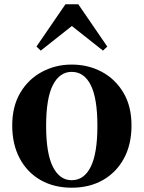

<svg xmlns="http://www.w3.org/2000/svg" viewBox="-20 -858 670 895"><path d="M314 17Q232 17 169.5 -18.5Q107 -54 72 -119.5Q37 -185 37 -273Q37 -362 74.5 -425.5Q112 -489 175.5 -523Q239 -557 314 -557Q391 -557 454 -523.5Q517 -490 555 -426.5Q593 -363 593 -273Q593 -184 557.5 -119Q522 -54 459.5 -18.5Q397 17 314 17ZM314 -18Q372 -18 403 -80.5Q434 -143 434 -271Q434 -400 403 -461.5Q372 -523 314 -523Q258 -523 226.5 -461.5Q195 -400 195 -271Q195 -143 226.5 -80.5Q258 -18 314 -18ZM460 -622 273 -770H357L170 -622L150 -641L285 -838H345L480 -641Z"/></svg>

Font: Noto Serif TC ExtraBold
Style: Regular
Weight: 800
Designer: Ryoko NISHIZUKA 西塚涼子 (kana & ideographs); Frank Grießhammer (Latin, Greek & Cyrillic); Wenlong ZHANG 张文龙 (bopomofo); San
Foundry: Adobe
Version: Version 2.002-H1;hotconv 1.1.0;makeotfexe 2.6.0